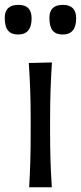

<svg xmlns="http://www.w3.org/2000/svg" viewBox="-35 -786 340 806"><path d="M87.4 0Q90.8 -58.1 92.3 -111.8Q93.8 -165.5 93.8 -230V-282.7Q93.8 -352.5 91.8 -408.2Q89.8 -463.9 85.9 -521.5L183.1 -523.9Q179.2 -465.3 177.2 -409.2Q175.3 -353 175.3 -282.7V-230Q175.3 -165.5 177 -111.8Q178.7 -58.1 182.6 0ZM228 -641.1Q199.7 -641.1 186 -657.7Q172.4 -674.3 172.4 -711.4Q172.4 -765.6 229 -765.6Q284.7 -765.6 284.7 -709Q284.7 -641.1 228 -641.1ZM41 -641.1Q12.7 -641.1 -1.2 -657.7Q-15.1 -674.3 -15.1 -711.4Q-15.1 -765.6 42.5 -765.6Q97.7 -765.6 97.7 -709Q97.7 -641.1 41 -641.1Z"/></svg>

Font: Pinar DS2-Regular
Style: Regular
Weight: 400
Designer: Amin Abedi
Version: Version 2.000